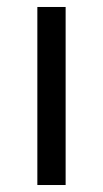

<svg xmlns="http://www.w3.org/2000/svg" viewBox="-20 -530 294 550"><path d="M87 -510V0H168V-510Z"/></svg>

Font: Saira UNSAM
Style: Regular
Weight: 400
Designer: Hector Gatti with collaboration of the Omnibus-Type team
Foundry: Omnibus-Type
Version: Version 0.072;PS 000.072;hotconv 1.0.88;makeotf.lib2.5.64775